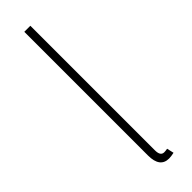

<svg xmlns="http://www.w3.org/2000/svg" viewBox="-276 -794 807 807"><g transform="rotate(-45 127.0 -390.5)"><path d="M105 -59V-794H141V-53Q141 -20 163 -20Q171 -20 182 -22L189 9Q171 13 159 13Q105 13 105 -59Z"/></g></svg>

Font: Noto Sans CJK TC Thin
Style: Regular
Weight: 250
Designer: Ryoko NISHIZUKA ???? (kana & ideographs); Paul D. Hunt (Latin, Greek & Cyrillic); Wenlong ZHANG ??? (bopomofo); Sandoll 
Foundry: Adobe Systems Incorporated
Version: Version 1.004 January 19, 2016